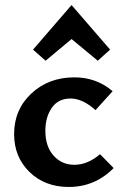

<svg xmlns="http://www.w3.org/2000/svg" viewBox="-20 -735 487 762"><path d="M161 -494 111 -538 264 -715 417 -538 368 -494 264 -580ZM253 7Q158 7 97 -52.5Q36 -112 36 -203Q36 -300 104.5 -364Q173 -428 275 -428Q363 -428 427 -373L359 -298Q308 -344 260 -344Q211 -344 185.5 -307Q160 -270 160 -216Q160 -154 192.5 -117.5Q225 -81 275 -81Q328 -81 377 -123L431 -68Q357 7 253 7Z"/></svg>

Font: EauTest
Style: Bold
Weight: 700
Designer: Christian Thalmann (Catharsis Fonts)
Version: Version 0.001;PS 000.001;hotconv 1.0.88;makeotf.lib2.5.64775